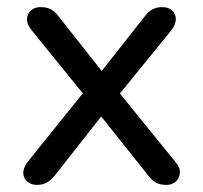

<svg xmlns="http://www.w3.org/2000/svg" viewBox="-20 -514 570 540"><path d="M83 6Q68 6 57 -3Q46 -12 45.5 -27Q45 -42 58 -59L231 -274V-229L69 -429Q55 -446 56 -461Q57 -476 67.5 -485Q78 -494 94 -494Q111 -494 122.5 -488Q134 -482 144 -469L282 -294H250L388 -469Q398 -482 409.5 -488Q421 -494 437 -494Q453 -494 463.5 -485Q474 -476 474.5 -461Q475 -446 462 -429L301 -231V-271L473 -59Q487 -43 486 -28Q485 -13 474.5 -3.5Q464 6 448 6Q431 6 419.5 0Q408 -6 398 -19L249 -206H280L133 -19Q123 -7 111.5 -0.5Q100 6 83 6Z"/></svg>

Font: Nunito ExtraLight Medium
Style: Regular
Weight: 500
Version: Version 3.602